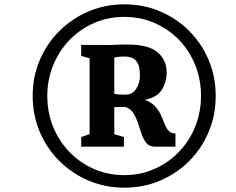

<svg xmlns="http://www.w3.org/2000/svg" viewBox="-20 -932 1088 887"><path d="M131 -489Q131 -578 163.8 -654.8Q196.5 -731.5 254.8 -789.2Q313 -847 389.8 -879.5Q466.5 -912 554.5 -912Q643 -912 719.5 -879.5Q796 -847 853.8 -789.2Q911.5 -731.5 944 -654.8Q976.5 -578 976.5 -489Q976.5 -400 944 -322.8Q911.5 -245.5 853.8 -187.8Q796 -130 719.5 -97.5Q643 -65 554.5 -65Q466.5 -65 389.8 -97.5Q313 -130 254.8 -187.8Q196.5 -245.5 163.8 -322.8Q131 -400 131 -489ZM198.5 -489Q198.5 -412.5 225.5 -346.2Q252.5 -280 301 -229.8Q349.5 -179.5 414.2 -151.2Q479 -123 554.5 -123Q629.5 -123 694 -151.8Q758.5 -180.5 806.8 -230.5Q855 -280.5 881.8 -347Q908.5 -413.5 908.5 -489Q908.5 -565.5 881.8 -631.8Q855 -698 806.8 -747.8Q758.5 -797.5 694 -825.8Q629.5 -854 554.5 -854Q478.5 -854 413.5 -825.2Q348.5 -796.5 300.5 -746.5Q252.5 -696.5 225.5 -630.2Q198.5 -564 198.5 -489ZM394 -312.5V-662.5L355 -674V-724.5H449Q470 -723.5 485.8 -724Q501.5 -724.5 519.8 -725.5Q538 -726.5 566 -726.5Q665.5 -726.5 707.8 -690.5Q750 -654.5 750 -597.5Q750 -554 728.2 -518.2Q706.5 -482.5 649 -471Q680.5 -459 697.8 -439.5Q715 -420 724.2 -398.8Q733.5 -377.5 740.8 -358.8Q748 -340 759 -327.8Q770 -315.5 790.5 -315.5V-254.5H694.5Q670.5 -254.5 656.8 -270.8Q643 -287 634.5 -311.8Q626 -336.5 617.5 -362.8Q609 -389 596.2 -409.5Q583.5 -430 560.5 -437.5H508V-312L552.5 -299V-254.5H355V-299ZM508 -498.5Q516 -496.5 525.8 -495.8Q535.5 -495 545.5 -495Q555.5 -495 564 -495Q591.5 -495 609 -521.5Q626.5 -548 626.5 -583.5Q626.5 -630.5 609 -650.8Q591.5 -671 553.5 -671Q542.5 -671 531.2 -670Q520 -669 508 -666Z"/></svg>

Font: Merriweather 36pt ExtraBold
Style: Italic
Weight: 800
Italic angle: -7.8°
Version: Version 2.101